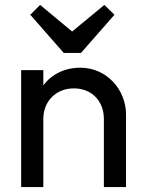

<svg xmlns="http://www.w3.org/2000/svg" viewBox="-20 -760 588 780"><path d="M402 -277V0H492V-295C492 -394 415 -485 306 -485C243 -485 189 -458 156 -413V-475H66V0H156V-277C156 -349 208 -401 280 -401C352 -401 402 -350 402 -277ZM103 -700 239 -545H309L445 -700L404 -740L273 -632L143 -740Z"/></svg>

Font: MV Cash
Style: Regular
Weight: 400
Designer: Rodrigo Fuenzalida
Foundry: fragTYPE
Version: Version 1.100;Glyphs 3.1.2 (3151)